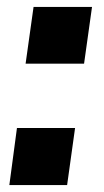

<svg xmlns="http://www.w3.org/2000/svg" viewBox="-20 -538 301 555"><path d="M77 -518 54 -354H223L246 -518ZM29 -168 7 -3H174L197 -168Z"/></svg>

Font: Cheyenne Sans
Style: Bold Italic
Weight: 700
Italic angle: -8.13011°
Designer: The Public Sans project authors (U.S. Web Design System), Libre Franklin designed by Pablo Impallari and Rodrigo Fuenzal
Foundry: The Cheyenne Sans Project Authors
Version: Version 2.007